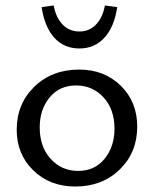

<svg xmlns="http://www.w3.org/2000/svg" viewBox="-20 -676 563 701"><path d="M270 -499Q325 -499 361 -538Q397 -577 408 -650L363 -656Q355 -612 330.5 -586.5Q306 -561 270 -561Q233 -561 208.5 -586.5Q184 -612 176 -656L132 -650Q143 -577 178.5 -538Q214 -499 270 -499ZM255 5Q162 5 101.5 -54Q41 -113 41 -202Q41 -297 105.5 -359.5Q170 -422 269 -422Q361 -422 421 -363Q481 -304 481 -214Q481 -119 417 -57Q353 5 255 5ZM265 -52Q326 -52 362 -96.5Q398 -141 398 -206Q398 -277 358 -320.5Q318 -364 258 -364Q197 -364 161 -320Q125 -276 125 -211Q125 -140 165 -96Q205 -52 265 -52Z"/></svg>

Font: EauTestText Medium
Style: Regular
Weight: 500
Designer: Christian Thalmann (Catharsis Fonts)
Version: Version 0.001;PS 000.001;hotconv 1.0.88;makeotf.lib2.5.64775